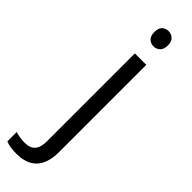

<svg xmlns="http://www.w3.org/2000/svg" viewBox="-382 -728 962 962"><g transform="rotate(45 99.5 -247.0)"><path d="M21 240.2Q-25.4 240.2 -54.2 228V162.1Q-20.5 171.9 12.2 171.9Q50.3 171.9 68.1 151.1Q85.9 130.4 85.9 87.9V-535.2H167V82Q167 240.2 21 240.2ZM79.1 -680.2Q79.1 -708 92.8 -720.9Q106.4 -733.9 127 -733.9Q146.5 -733.9 160.6 -720.7Q174.8 -707.5 174.8 -680.2Q174.8 -652.8 160.6 -639.4Q146.5 -626 127 -626Q106.4 -626 92.8 -639.4Q79.1 -652.8 79.1 -680.2Z"/></g></svg>

Font: f06041945
Style: Regular
Weight: 400
Foundry: Ascender Corporation
Version: Version 1.10